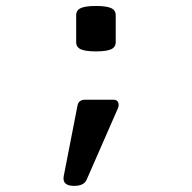

<svg xmlns="http://www.w3.org/2000/svg" viewBox="-20 -476 640 640"><path d="M263.7 -143.6Q242.2 -143.6 238.3 -124L192.4 111.3Q189.5 127 198 135.3Q206.5 143.6 226.6 143.6Q259.8 143.6 268.6 123.5L372.1 -112.8Q377.9 -125.5 374 -134.5Q370.1 -143.6 358.4 -143.6ZM233.9 -425.3V-335.4Q233.9 -318.8 249.3 -311.8Q264.6 -304.7 299.8 -304.7Q335 -304.7 350.3 -311.8Q365.7 -318.8 365.7 -335.4V-425.3Q365.7 -441.9 350.3 -449Q335 -456.1 299.8 -456.1Q264.6 -456.1 249.3 -449Q233.9 -441.9 233.9 -425.3Z"/></svg>

Font: Courier Prime Code
Style: Regular
Weight: 400
Designer: Alan Dague-Greene
Foundry: Quote-Unquote Apps
Version: Version 3.18